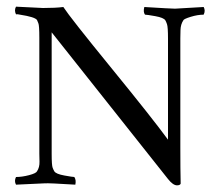

<svg xmlns="http://www.w3.org/2000/svg" viewBox="-20 -522 657 576"><path d="M28 -502 109 -498Q147 -498 170 -501Q190 -470 314 -318Q438 -166 484 -103V-406Q484 -441 481 -449.5Q478 -458 476 -461Q471 -469 446 -473.5Q421 -478 415 -478Q409 -486 413 -501Q493 -496 505 -496L591 -501Q597 -490 591 -478Q573 -478 552 -471.5Q531 -465 530 -461Q522 -449 521.5 -432Q521 -415 521 -407V-81Q521 -12 522 29Q520 34 511 34Q499 34 484 15L135 -425V-61Q135 -26 138 -18.5Q141 -11 143 -8Q148 0 173 4.5Q198 9 203 9Q209 18 206 32Q126 27 114 28L28 32Q22 21 28 9Q46 9 67 3.5Q88 -2 91 -8Q99 -20 98.5 -37Q98 -54 98 -61V-409Q98 -446 95 -452.5Q92 -459 91 -462Q85 -471 40 -478Q32 -480 28 -479Q22 -491 28 -502Z"/></svg>

Font: AMoshref-Naskh
Style: Naskh
Weight: 500
Version: Version 0.001